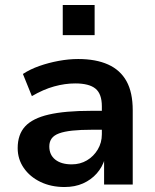

<svg xmlns="http://www.w3.org/2000/svg" viewBox="-20 -741 622 771"><path d="M239 10Q185 10 142.5 -10.5Q100 -31 75.5 -66.5Q51 -102 51 -146Q51 -201 81 -233.5Q111 -266 176 -281Q241 -296 346 -296H405V-220H350Q303 -220 270.5 -216.5Q238 -213 217.5 -205.5Q197 -198 187.5 -185Q178 -172 178 -153Q178 -119 202 -100Q226 -81 268 -81Q302 -81 329 -97Q356 -113 372.5 -140.5Q389 -168 389 -202V-314Q389 -364 363.5 -385Q338 -406 282 -406Q241 -406 197.5 -394Q154 -382 108 -355L72 -444Q101 -463 138 -476Q175 -489 215.5 -496.5Q256 -504 294 -504Q365 -504 414 -482Q463 -460 488 -415Q513 -370 513 -298V0H398V-103H401Q391 -70 368.5 -44.5Q346 -19 313.5 -4.5Q281 10 239 10ZM232 -600V-721H360V-600Z"/></svg>

Font: Nunito Sans 10pt
Style: Bold
Weight: 700
Designer: Vernon Adams
Foundry: Vernon Adams
Version: Version 3.101;gftools[0.9.27]